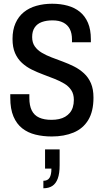

<svg xmlns="http://www.w3.org/2000/svg" viewBox="-20 -718 551 1027"><path d="M257 12Q210 12 169.5 2Q129 -8 99 -31.5Q69 -55 52 -95Q35 -135 35 -195Q35 -200 35 -205Q35 -210 35 -214H137Q137 -210 137 -204.5Q137 -199 137 -194Q137 -153 150 -127Q163 -101 189.5 -89Q216 -77 255 -77Q277 -77 295.5 -81Q314 -85 328.5 -93.5Q343 -102 353.5 -114.5Q364 -127 369.5 -144.5Q375 -162 375 -184Q375 -215 361 -236Q347 -257 323.5 -271Q300 -285 271 -296.5Q242 -308 211 -319.5Q180 -331 150.5 -345.5Q121 -360 97.5 -381.5Q74 -403 60.5 -434Q47 -465 47 -510Q47 -558 63 -594Q79 -630 107.5 -653Q136 -676 175 -687Q214 -698 259 -698Q304 -698 342 -687.5Q380 -677 407.5 -654.5Q435 -632 450.5 -596Q466 -560 466 -508V-492H365V-507Q365 -540 353.5 -562.5Q342 -585 319 -597Q296 -609 261 -609Q228 -609 203.5 -600Q179 -591 165.5 -571Q152 -551 152 -520Q152 -490 166 -470Q180 -450 203.5 -436Q227 -422 256 -411Q285 -400 316 -388.5Q347 -377 376 -362.5Q405 -348 429 -326Q453 -304 466.5 -272.5Q480 -241 480 -196Q480 -122 452 -76Q424 -30 373.5 -9Q323 12 257 12ZM212 289V249Q235 249 245 233Q255 217 255 184H221V81H299V166Q299 210 289 237Q279 264 260 276.5Q241 289 212 289Z"/></svg>

Font: Archivo Condensed Medium
Style: Regular
Weight: 500
Width: 3
Designer: Hector Gatti
Foundry: Omnibus-Type
Version: Version 2.001